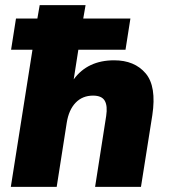

<svg xmlns="http://www.w3.org/2000/svg" viewBox="-20 -725 664 745"><path d="M22 0 106 -532H23L42 -653H125L134 -705H312L303 -653H486L467 -532H284L266 -417Q320 -491 423 -491Q502 -491 545 -440.5Q588 -390 571 -278L527 0H349L392 -275Q398 -314 386.5 -334Q375 -354 341 -354Q300 -354 273.5 -326.5Q247 -299 239 -249L200 0Z"/></svg>

Font: Nunito Sans Black
Style: Italic
Weight: 900
Italic angle: -9°
Designer: Vernon Adams
Foundry: Vernon Adams
Version: Version 3.006; ttfautohint (v1.8.3)